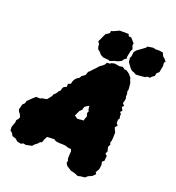

<svg xmlns="http://www.w3.org/2000/svg" viewBox="-246 -1021 1082 1179"><g transform="rotate(30 295.0 -431.5)"><path d="M84 29 58 28 40 17 16 14 4 -1 -12 -10 -17 -31 -15 -47 -11 -68 -13 -82 -4 -98 -2 -111 -12 -125 -25 -137 -32 -149 -30 -169 -29 -184 -18 -200 -17 -216 -8 -228 7 -249 21 -267 47 -271 57 -278 86 -288 104 -321 105 -332 117 -348 124 -366 132 -376 133 -391 137 -403 154 -416 150 -434 166 -444 167 -463 173 -480 182 -492 194 -503 199 -517 217 -535 221 -560 228 -568 240 -587 249 -600 266 -627 277 -637 288 -651 293 -666 313 -671 318 -678 338 -686H370L390 -693L407 -685L421 -686L436 -679L442 -676L463 -659L471 -643L479 -631L488 -601L491 -586L489 -578L496 -562L498 -545L504 -533V-516L502 -501L517 -489L508 -477L523 -458L514 -445L525 -436L526 -425L532 -408L527 -398L530 -376L543 -365L533 -347L539 -337L551 -321L555 -294L557 -279L558 -265L555 -253L563 -241L557 -223L562 -211L569 -194L563 -180L579 -169V-156L581 -137L570 -125L578 -106L579 -78L575 -65L569 -50L578 -41L564 -20L540 -4L529 11L501 19L485 26L461 20L434 19L398 4L386 -11L387 -24L380 -37L376 -64L374 -84L367 -97L356 -96L346 -95L336 -97L326 -98L315 -97L305 -96L294 -94L286 -93L274 -92H263L255 -95L249 -98L234 -95L220 -92L203 -88L195 -66L192 -44L181 -38L173 -24L158 -8L151 5L113 20L97 19ZM308 -277 314 -279 322 -281 328 -283 340 -286 346 -287 347 -291V-296L349 -308L350 -313L351 -320L349 -324L347 -327L346 -331L343 -335L342 -339L343 -343L345 -348V-352L342 -356L340 -358L338 -361L337 -367L335 -370L334 -375L333 -379L332 -384L329 -381L325 -378L321 -374L316 -370L310 -364L308 -360V-356L306 -350L307 -342L304 -338L300 -332L295 -326L293 -317L290 -308L289 -303L287 -295L284 -288L288 -286L302 -280ZM482 -692 465 -698 451 -700 436 -710 408 -737 400 -763 404 -776 402 -805 412 -822 456 -868 458 -876 492 -888 511 -887 536 -892H559L572 -873L588 -864L602 -851L596 -842L602 -819L601 -810V-778L589 -762L588 -743L578 -733L567 -718L549 -716L541 -707L505 -697ZM257 -683 236 -690 222 -702 205 -711 197 -727 194 -741 181 -754 186 -770 197 -813 218 -833 217 -847 232 -855 262 -876 294 -882 320 -886 328 -874 345 -875 354 -868 376 -850 375 -838 388 -815 383 -801 382 -763 385 -747 375 -740 366 -721 346 -707 325 -698 303 -684 292 -686Z"/></g></svg>

Font: Winky Rough Black
Style: Italic
Weight: 900
Italic angle: -8.97852°
Designer: Simon Atzbach
Foundry: typofactur
Version: Version 1.206; ttfautohint (v1.8.4.7-5d5b)